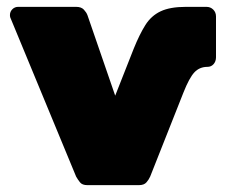

<svg xmlns="http://www.w3.org/2000/svg" viewBox="-20 -540 670 560"><path d="M235 0Q220 0 213.5 -8Q207 -16 202 -25L10 -489Q9 -492 9 -496Q9 -506 16 -513Q23 -520 33 -520H202Q217 -520 224.5 -512Q232 -504 235 -496L316 -261L370 -398Q387 -440 404 -467Q421 -494 448.5 -507Q476 -520 522 -520H582Q594 -520 602 -512Q610 -504 610 -492V-373Q610 -361 603 -353Q596 -345 585 -345Q562 -345 547 -329Q532 -313 515 -270L418 -25Q414 -16 407 -8Q400 0 385 0Z"/></svg>

Font: Rubik Light Black
Style: Regular
Weight: 900
Version: Version 2.104